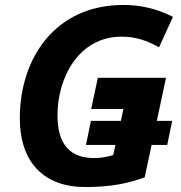

<svg xmlns="http://www.w3.org/2000/svg" viewBox="-20 -745 730 775"><path d="M60 -268C60 -88 159 10 324 10C433 10 499 -6 564 -29L592 -160H655L675 -257H613L650 -431H375L348 -305H478L468 -257H347L327 -160H446L437 -119C414 -112 387 -107 360 -107C268 -107 212 -156 212 -280C212 -429 296 -597 471 -597C528 -597 574 -581 622 -554L678 -677C616 -709 549 -725 478 -725C203 -725 60 -510 60 -268Z"/></svg>

Font: BC Sans
Style: Bold Italic
Weight: 700
Italic angle: -12°
Designer: Monotype Design Team
Province of B.C.
Foundry: Monotype Imaging Inc.
Version: Version 2.000;GOOG;noto-source:20170915:90ef993387c0